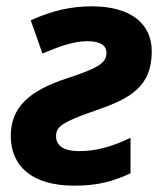

<svg xmlns="http://www.w3.org/2000/svg" viewBox="-20 -576 513 606"><path d="M214 10C289 10 335 -3 392 -29V-141C329 -111 280 -99 230 -99C186 -99 157 -113 157 -146C157 -175 173 -190 281 -227C389 -264 459 -301 459 -414C459 -501 393 -556 270 -556C205 -556 146 -543 77 -512L114 -407C157 -425 208 -446 255 -446C295 -446 316 -433 316 -410C316 -379 296 -363 192 -329C69 -289 14 -235 14 -147C14 -51 82 10 214 10Z"/></svg>

Font: Noto Sans
Style: Bold Italic
Weight: 700
Italic angle: -12°
Designer: Monotype Design Team
Foundry: Monotype Imaging Inc.
Version: Version 2.013